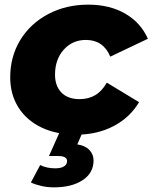

<svg xmlns="http://www.w3.org/2000/svg" viewBox="-20 -571 657 827"><path d="M24 -238Q24 -327 67 -398Q110 -469 187 -510Q264 -551 360 -551Q452 -551 519 -512.5Q586 -474 617 -404L455 -327Q425 -399 350 -399Q292 -399 254.5 -357Q217 -315 217 -249Q217 -201 244.5 -172.5Q272 -144 323 -144Q361 -144 390 -161Q419 -178 440 -215L579 -131Q540 -65 469.5 -28Q399 9 310 9Q224 9 159.5 -21.5Q95 -52 59.5 -108Q24 -164 24 -238ZM113 215 153 140Q181 154 218 154Q243 154 256 145.5Q269 137 269 123Q269 101 230 101H191L240 -9H339L313 51Q347 56 365 75Q383 94 383 120Q383 174 336 205Q289 236 212 236Q184 236 158 230Q132 224 113 215Z"/></svg>

Font: Idrija
Style: Italic
Weight: 800
Italic angle: -11.3°
Designer: Julieta Ulanovsky
Foundry: Julieta Ulanovsky
Version: Version 7.200